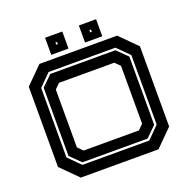

<svg xmlns="http://www.w3.org/2000/svg" viewBox="-143 -971 1100 1111"><g transform="rotate(-20 407.0 -415.5)"><path d="M168 0 65 -103V-597L168 -700H646.5L749.5 -597V-103L646.5 0ZM202 -66H613.5L685.5 -138V-566L613.5 -638H202L130 -566V-138ZM207 -80 144 -142V-562L207 -624H608.5L671.5 -562V-142L608.5 -80ZM237 -141.5H577.5L608 -172V-528L577.5 -558.5H237L206.5 -528V-172ZM458.5 -726V-831H564.5V-726ZM250.5 -726V-831H356.5V-726ZM297.5 -771H307.5V-785H297.5ZM506.5 -771H516.5V-785H506.5Z"/></g></svg>

Font: Tourney Expanded Regular
Style: Bold
Weight: 700
Width: 7
Designer: Tyler Finck
Foundry: Etcetera Type Co
Version: Version 1.010; ttfautohint (v1.8.3)